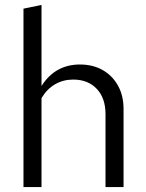

<svg xmlns="http://www.w3.org/2000/svg" viewBox="-20 -757 592 777"><path d="M75 0V-722L148 -737V-409Q176 -453 215 -474.5Q254 -496 303 -496Q356 -496 395.5 -473.5Q435 -451 457.5 -410.5Q480 -370 480 -316V0H407V-295Q407 -360 371.5 -397.5Q336 -435 276 -435Q236 -435 203 -416Q170 -397 148 -360V0Z"/></svg>

Font: Red Hat Text
Style: Regular
Weight: 400
Designer: Pentagram, MCKL
Foundry: MCKL
Version: Version 1.030